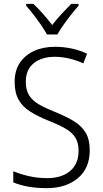

<svg xmlns="http://www.w3.org/2000/svg" viewBox="-20 -967 533 997"><path d="M446 -187Q446 -93 384 -41.5Q322 10 223 10Q169 10 125.5 2Q82 -6 49 -20V-78Q84 -63 129.5 -52.5Q175 -42 225 -42Q300 -42 344 -79Q388 -116 388 -184Q388 -225 371.5 -252Q355 -279 319.5 -299.5Q284 -320 228 -342Q176 -363 137 -387.5Q98 -412 77 -448.5Q56 -485 56 -542Q56 -600 83 -640.5Q110 -681 157 -702.5Q204 -724 265 -724Q312 -724 354.5 -714.5Q397 -705 432 -688L413 -638Q375 -655 337.5 -663.5Q300 -672 264 -672Q196 -672 155 -638.5Q114 -605 114 -543Q114 -499 131.5 -471.5Q149 -444 183 -424.5Q217 -405 265 -386Q322 -363 362.5 -338.5Q403 -314 424.5 -278.5Q446 -243 446 -187ZM224 -788Q212 -810 193 -837.5Q174 -865 153.5 -891.5Q133 -918 116 -937V-947H153Q177 -925 203 -895.5Q229 -866 251 -837Q274 -867 299 -894Q324 -921 350 -947H388V-937Q370 -917 349 -890.5Q328 -864 309 -837Q290 -810 278 -788Z"/></svg>

Font: Noto Sans Gurmukhi UI SemiCondensed Light
Style: Regular
Weight: 300
Width: 4
Designer: Jelle Bosma - Monotype Design Team
Foundry: Monotype Imaging Inc.
Version: Version 2.004; ttfautohint (v1.8.4.7-5d5b)